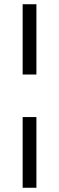

<svg xmlns="http://www.w3.org/2000/svg" viewBox="-20 -749 279 907"><path d="M152 138H87V-196H152ZM87 -397V-729H152V-397Z"/></svg>

Font: Sinter Normal
Style: Regular
Weight: 350
Foundry: Adobe & rsms
Version: Version 1.000